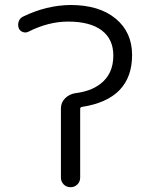

<svg xmlns="http://www.w3.org/2000/svg" viewBox="-20 -783 611 780"><path d="M312.5 -348.6Q305.7 -347.7 305.7 -339.8V-61.5Q305.7 -44.9 294.4 -33.7Q283.2 -22.5 266.6 -22.5Q250 -22.5 238.8 -33.7Q227.5 -44.9 227.5 -61.5V-342.8Q227.5 -366.2 244.1 -383.3Q260.7 -400.4 285.2 -404.3Q348.6 -412.1 386.7 -441.4Q440.4 -481.4 440.4 -557.6Q440.4 -624 393.1 -659.7Q345.7 -695.3 256.8 -695.3Q176.8 -695.3 95.7 -654.3Q84 -648.4 71.8 -653.3Q59.6 -658.2 55.7 -669.9Q53.7 -676.8 53.7 -682.6Q53.7 -689.5 56.6 -697.3Q61.5 -710 74.2 -715.8Q168.9 -761.7 266.6 -762.7Q382.8 -762.7 449.7 -707.5Q516.6 -652.3 516.6 -559.6Q516.6 -379.9 312.5 -348.6Z"/></svg>

Font: Gen Jyuu Gothic Normal
Style: Regular
Weight: 300
Designer: [Source Han Sans]
Ryoko NISHIZUKA  (kana & ideographs); Paul D. Hunt (Latin, Greek & Cyrillic); Wenlong ZHANG  (bopomofo
Version: Version 1.002.20150607